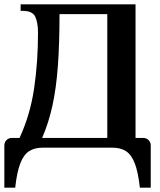

<svg xmlns="http://www.w3.org/2000/svg" viewBox="-21 -680 735 884"><path d="M-1 184V-10Q-1 -25 9 -35Q19 -45 34 -45H69Q118 -151 136 -272.5Q154 -394 154 -530Q154 -575 141.5 -602.5Q129 -630 84 -630H74V-660H603V-45H638Q653 -45 663 -35Q673 -25 673 -10V184H623Q615 112 599.5 72Q584 32 559 16Q534 0 498 0H174Q138 0 113 16Q88 32 72.5 72Q57 112 49 184ZM173 -45H473V-615H253Q253 -479 245.5 -376.5Q238 -274 220.5 -194Q203 -114 173 -45Z"/></svg>

Font: El Messiri
Style: Bold
Weight: 700
Designer: Mohamed Gaber
Foundry: Kief Type Foundry
Version: Version 2.020; ttfautohint (v1.8.3)